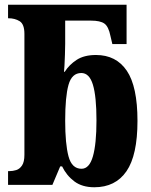

<svg xmlns="http://www.w3.org/2000/svg" viewBox="-20 -780 636 810"><path d="M378 10Q327 10 294 -14.5Q261 -39 242 -78H234L201 0H14V-58H19Q34 -58 48.5 -62.5Q63 -67 73 -82Q83 -97 83 -127V-637Q83 -678 63 -690.5Q43 -703 15 -703H14V-760H514V-594H454L446 -628Q438 -668 420.5 -680.5Q403 -693 364 -693H255V-595Q255 -576 254 -550Q253 -524 252 -503Q251 -482 250 -477H253Q272 -507 303.5 -527.5Q335 -548 385 -548Q470 -548 515 -481.5Q560 -415 560 -270Q560 -125 513.5 -57.5Q467 10 378 10ZM324 -68Q357 -68 372 -120.5Q387 -173 387 -272Q387 -373 372 -422.5Q357 -472 323 -472Q283 -472 269 -422Q255 -372 255 -271Q255 -173 269 -120.5Q283 -68 324 -68Z"/></svg>

Font: Noto Serif Condensed Black
Style: Regular
Weight: 900
Width: 3
Designer: Monotype Design Team
Foundry: Monotype Imaging Inc.
Version: Version 2.015; ttfautohint (v1.8.4.7-5d5b)